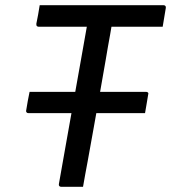

<svg xmlns="http://www.w3.org/2000/svg" viewBox="-20 -720 659 740"><path d="M94 -366H543Q548 -366 550.5 -363Q553 -360 551 -355Q548 -336 545 -319Q542 -302 539 -284H90Q86 -284 84 -285.5Q82 -287 81 -289.5Q80 -292 81 -295Q84 -314 87 -330.5Q90 -347 94 -366ZM133 -700H610Q615 -700 617.5 -697Q620 -694 619 -689Q616 -670 613 -653Q610 -636 607 -617H129Q126 -617 123.5 -618.5Q121 -620 120.5 -622.5Q120 -625 120 -628Q124 -647 127 -664Q130 -681 133 -700ZM300 0Q279 0 258 0Q237 0 216 0Q211 0 208.5 -3Q206 -6 207 -11Q221 -92 235.5 -172Q250 -252 264 -332Q278 -412 292.5 -492Q307 -572 321 -653H423L413 -637Q409 -612 404.5 -587Q400 -562 395.5 -537Q391 -512 387 -487Q376 -423 364.5 -358.5Q353 -294 341.5 -229.5Q330 -165 318 -99Q313 -73 308.5 -48Q304 -23 300 0Z"/></svg>

Font: RecMonoLinear Nerd Font Mono
Style: Italic
Weight: 400
Italic angle: -10°
Monospace: yes
Version: Version 1.085; ttfautohint (v1.8.4.7-5d5b);Nerd Fonts 3.2.1